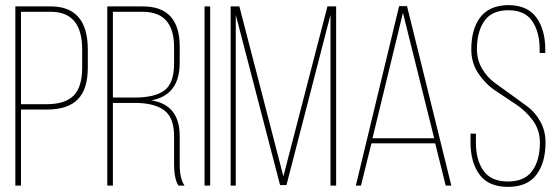

<svg xmlns="http://www.w3.org/2000/svg" viewBox="-20 -725 2189 750"><path d="M40 -700H178Q323 -700 323 -531V-461Q323 -377 284 -337Q245 -297 162 -297H62V0H40ZM62 -318H162Q235 -318 268 -352Q301 -386 301 -460V-532Q301 -679 178 -679H62Z M399 -700H538Q682 -700 682 -543V-480Q682 -353 571 -333Q682 -316 682 -193V-83Q682 -26 701 0H677Q660 -27 660 -83V-193Q660 -266 621 -294.5Q582 -323 507 -323H421V0H399ZM421 -344H507Q585 -344 622.5 -372Q660 -400 660 -477V-541Q660 -679 537 -679H421Z M779 -700H801V0H779Z M1271 -667 1099 -2H1074L901 -667V0H881V-700H915L1087 -36L1259 -700H1293V0H1271Z M1680 -165H1431L1390 0H1370L1539 -701H1570L1743 0H1721ZM1554 -675 1435 -185H1676Z M1965 -705Q2040 -705 2075 -657Q2110 -609 2110 -531V-518H2088V-532Q2088 -600 2059 -642.5Q2030 -685 1966 -685Q1901 -685 1872 -643Q1843 -601 1843 -533Q1843 -491 1863 -457Q1883 -423 1912.5 -401.5Q1942 -380 1977 -355Q2012 -330 2041.5 -308Q2071 -286 2091 -249.5Q2111 -213 2111 -169Q2111 -90 2075.5 -42.5Q2040 5 1964 5Q1889 5 1853.5 -42.5Q1818 -90 1818 -169V-203H1839V-168Q1839 -99 1869 -57.5Q1899 -16 1964 -16Q2029 -16 2059 -57.5Q2089 -99 2089 -168Q2089 -217 2061.5 -254.5Q2034 -292 1994.5 -318Q1955 -344 1915.5 -370.5Q1876 -397 1848.5 -438Q1821 -479 1821 -532Q1821 -612 1856.5 -658Q1892 -704 1965 -705Z"/></svg>

Font: TypoPRO Bebas Neue
Style: Regular
Weight: 300
Designer: Ryoichi Tsunekawa
Foundry: Ryoichi Tsunekawa
Version: Version 001.003